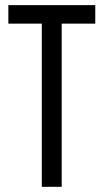

<svg xmlns="http://www.w3.org/2000/svg" viewBox="-20 -720 400 740"><path d="M217.8 0H141.1V-628.9H12.2V-700.2H347.2V-628.9H217.8Z"/></svg>

Font: Bebas Neue Regular
Style: Regular
Weight: 400
Designer: Ryoichi Tsunekawa
Foundry: Ryoichi Tsunekawa
Version: Version 001.003